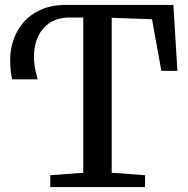

<svg xmlns="http://www.w3.org/2000/svg" viewBox="-20 -763 766 783"><path d="M185 0V-48.5L319.5 -58.5V-691.5H264Q218 -691.5 186 -671.8Q154 -652 136.8 -617Q119.5 -582 118.5 -536.5Q117.5 -491 134 -439.5H30Q27 -448.5 24.2 -468.8Q21.5 -489 21.5 -521.5Q21.5 -560 34.5 -599Q47.5 -638 75 -670.8Q102.5 -703.5 146.2 -723.2Q190 -743 251 -743H687L703.5 -474H638L600 -684.5L435.5 -690.5V-58.5L571.5 -48.5V0Z"/></svg>

Font: Merriweather 28pt Medium
Style: Regular
Weight: 500
Version: Version 2.100